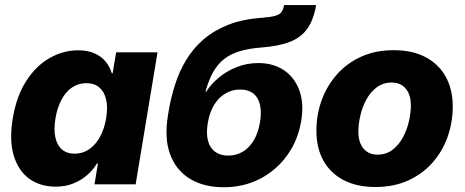

<svg xmlns="http://www.w3.org/2000/svg" viewBox="-20 -748 1886 779"><path d="M206.1 9.3Q143.1 9.3 98.6 -22.9Q54.2 -55.2 35.6 -117.2Q17.1 -179.2 31.7 -267.6Q46.9 -358.4 86.7 -419.9Q126.5 -481.4 181.6 -512.7Q236.8 -543.9 296.9 -543.9Q336.9 -543.9 364.5 -531.2Q392.1 -518.6 409.2 -497.3Q426.3 -476.1 433.6 -450.7H437L451.2 -535.6H619.1L530.3 0H363.3L377.4 -84.5H373Q357.4 -58.1 333 -37.1Q308.6 -16.1 276.9 -3.4Q245.1 9.3 206.1 9.3ZM282.7 -124.5Q315.4 -124.5 341.6 -142.3Q367.7 -160.2 385.5 -192.4Q403.3 -224.6 410.6 -268.1Q418 -312 410.6 -344Q403.3 -376 382.8 -393.3Q362.3 -410.6 330.1 -410.6Q297.9 -410.6 272.2 -393.1Q246.6 -375.5 229.5 -343.5Q212.4 -311.5 205.1 -268.1Q197.8 -224.6 204.3 -192.1Q210.9 -159.7 230.7 -142.1Q250.5 -124.5 282.7 -124.5Z M887.7 11.7Q807.6 11.7 751.2 -22.2Q694.8 -56.2 670.4 -121.3Q646 -186.5 661.6 -280.8L664.1 -296.4Q673.3 -351.6 690.2 -404.5Q707 -457.5 734.9 -503.9Q762.7 -550.3 804.4 -586.9Q846.2 -623.5 905 -647Q963.9 -670.4 1042.5 -675.8Q1079.1 -678.7 1097.4 -684.1Q1115.7 -689.5 1122.6 -700Q1129.4 -710.4 1132.8 -727.5H1262.7Q1252.4 -668 1227.3 -632.1Q1202.1 -596.2 1156.7 -578.4Q1111.3 -560.5 1040 -555.2Q990.2 -551.3 953.6 -540.5Q917 -529.8 890.4 -509.3Q863.8 -488.8 845.2 -456.3Q826.7 -423.8 813.5 -375.5H816.4Q835.9 -406.7 867.7 -433.1Q899.4 -459.5 940.4 -475.8Q981.4 -492.2 1027.8 -492.2Q1088.9 -492.2 1132.1 -463.1Q1175.3 -434.1 1194.6 -381.3Q1213.9 -328.6 1202.1 -257.3Q1189 -178.7 1145.3 -117.9Q1101.6 -57.1 1035.2 -22.7Q968.8 11.7 887.7 11.7ZM905.8 -116.7Q938 -116.7 964.4 -132.1Q990.7 -147.5 1009 -177.5Q1027.3 -207.5 1034.7 -251Q1042 -294.4 1034.4 -324.5Q1026.9 -354.5 1006.6 -369.6Q986.3 -384.8 954.1 -384.8Q922.4 -384.8 895.3 -369.1Q868.2 -353.5 849.4 -323.5Q830.6 -293.5 823.2 -250Q815.9 -207.5 823.7 -177.7Q831.5 -147.9 852.5 -132.3Q873.5 -116.7 905.8 -116.7Z M1503.4 10.7Q1427.7 10.7 1374 -17.3Q1320.3 -45.4 1292 -96.7Q1263.7 -147.9 1263.7 -217.3Q1263.7 -283.2 1285.4 -342.3Q1307.1 -401.4 1347.9 -447Q1388.7 -492.7 1446.8 -518.6Q1504.9 -544.4 1577.6 -544.4Q1653.3 -544.4 1706.8 -516.1Q1760.3 -487.8 1788.6 -436.5Q1816.9 -385.3 1816.9 -316.4Q1816.9 -251 1795.9 -192.1Q1774.9 -133.3 1734.4 -87.6Q1693.8 -42 1635.7 -15.6Q1577.6 10.7 1503.4 10.7ZM1511.2 -120.6Q1546.9 -120.6 1572.5 -140.1Q1598.1 -159.7 1614.7 -190.4Q1631.3 -221.2 1639.2 -256.1Q1647 -291 1647 -320.8Q1647 -350.1 1637.5 -370.6Q1627.9 -391.1 1610.8 -402.1Q1593.8 -413.1 1569.8 -413.1Q1534.2 -413.1 1508.3 -393.6Q1482.4 -374 1466.1 -343.5Q1449.7 -313 1441.9 -278.6Q1434.1 -244.1 1434.1 -213.4Q1434.1 -169.9 1454.8 -145.3Q1475.6 -120.6 1511.2 -120.6Z"/></svg>

Font: Inter 20pt ExtraBold
Style: Italic
Weight: 800
Italic angle: -9.3988°
Version: Version 4.001;git-66647c0bb